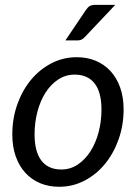

<svg xmlns="http://www.w3.org/2000/svg" viewBox="-20 -744 559 772"><path d="M226.5 -62.5Q263 -62.5 292.8 -82.5Q322.5 -102.5 343.8 -135.8Q365 -169 376.5 -212.5Q388 -256 388 -303.5Q388 -373.5 360.2 -408.8Q332.5 -444 280.5 -444Q243.5 -444 213.8 -424.2Q184 -404.5 163 -371.5Q142 -338.5 130.5 -295Q119 -251.5 119 -204Q119 -134 146.5 -98.2Q174 -62.5 226.5 -62.5ZM218 7Q176.5 7 142 -7.2Q107.5 -21.5 82.5 -48.5Q57.5 -75.5 43.5 -114.5Q29.5 -153.5 29.5 -203.5Q29.5 -267.5 49.5 -324Q69.5 -380.5 104.5 -422.8Q139.5 -465 186.8 -489.5Q234 -514 288.5 -514Q330 -514 364.5 -499.8Q399 -485.5 424 -458.5Q449 -431.5 463 -392.5Q477 -353.5 477 -304Q477 -240.5 457 -184Q437 -127.5 402.2 -85Q367.5 -42.5 320 -17.8Q272.5 7 218 7ZM443.5 -724.5 321.5 -595.5Q314.5 -588 308 -584.8Q301.5 -581.5 292 -581.5H243L324.5 -702.5Q332 -714 340.2 -719.2Q348.5 -724.5 363.5 -724.5Z"/></svg>

Font: Lato 2
Style: Italic
Weight: 400
Italic angle: -7°
Designer: Lukasz Dziedzic with Adam Twardoch and Botio Nikoltchev
Foundry: tyPoland Lukasz Dziedzic
Version: Version 2.015; 2015-08-06; http://www.latofonts.com/